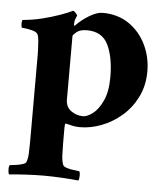

<svg xmlns="http://www.w3.org/2000/svg" viewBox="-49 -482 638 739"><g transform="rotate(5 270.0 -112.5)"><path d="M318 -438Q377 -438 420 -408.5Q463 -379 486 -331Q509 -283 509 -229Q509 -173 487 -129Q465 -85 429.5 -54.5Q394 -24 352 -8Q310 8 270 8Q250 8 233 3.5Q216 -1 213 -1Q210 -1 210 15V67Q210 98 211 121Q212 144 218 159Q221 165 233.5 169Q246 173 260.5 174.5Q275 176 281 177Q285 182 284.5 195Q284 208 281 213Q253 210 215.5 208Q178 206 147 206Q116 206 79 208Q42 210 13 213Q10 208 9.5 195Q9 182 13 177Q20 176 34 174.5Q48 173 61 169Q74 165 76 159Q81 146 82 126Q83 106 83 80Q83 77 83 73.5Q83 70 83 67V-254Q83 -259 82.5 -275.5Q82 -292 80.5 -309.5Q79 -327 75 -334Q71 -342 57.5 -346Q44 -350 30.5 -352Q17 -354 13 -354Q12 -355 11 -362.5Q10 -370 11 -377Q12 -384 14 -384Q51 -387 87.5 -396Q124 -405 155 -416Q186 -427 204 -436Q209 -435 215 -428Q221 -421 221 -419Q220 -415 216 -406.5Q212 -398 212 -386Q212 -376 216 -380Q238 -403 267 -420.5Q296 -438 318 -438ZM264 -366Q237 -366 223.5 -354.5Q210 -343 210 -339V-94Q210 -65 231 -50Q252 -35 277 -35Q293 -35 314.5 -51Q336 -67 352.5 -102.5Q369 -138 369 -194Q369 -270 346 -318Q323 -366 264 -366Z"/></g></svg>

Font: Amiri
Style: Bold
Weight: 700
Designer: Khaled Hosny
Version: Version 0.113